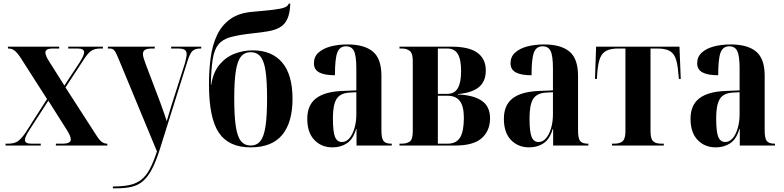

<svg xmlns="http://www.w3.org/2000/svg" viewBox="-20 -789 4250 1041"><path d="M10 0V-10H23Q55 -10 74 -21.5Q93 -33 118 -69L235 -252L91 -477Q73 -504 58.5 -515Q44 -526 25 -526H23V-536H301V-526H270Q244 -526 235 -520Q226 -514 226 -504Q226 -487 249 -452L329 -325L412 -451Q423 -469 429.5 -482.5Q436 -496 436 -506Q436 -526 400 -526H350V-536H538V-526H527Q496 -526 478 -515.5Q460 -505 438 -472L335 -315L500 -59Q518 -30 531.5 -20Q545 -10 560 -10H562V0H283V-10H318Q364 -10 364 -33Q364 -42 358 -56Q352 -70 337 -93L242 -243L140 -85Q115 -47 115 -30Q115 -10 150 -10H201V0Z M592 222Q646 222 683 214Q720 206 746 185.5Q772 165 792 127.5Q812 90 831 32L620 -477Q608 -506 599.5 -516Q591 -526 574 -526H565V-536H819V-526H807Q778 -526 766.5 -519Q755 -512 755 -496Q755 -487 759 -473.5Q763 -460 769 -444L849 -233Q863 -195 870.5 -172.5Q878 -150 884 -132Q891 -154 897.5 -177Q904 -200 911 -222L982 -444Q986 -460 989 -473Q992 -486 992 -495Q992 -512 981 -519Q970 -526 943 -526H908V-536H1071V-526H1067Q1037 -526 1023 -512Q1009 -498 996 -456L846 22Q825 88 803 129.5Q781 171 754.5 193.5Q728 216 693 224Q658 232 611 232H592Z M1339 10Q1220 10 1166.5 -69.5Q1113 -149 1113 -333Q1113 -410 1122.5 -478Q1132 -546 1157 -599Q1182 -652 1228.5 -685.5Q1275 -719 1349 -725Q1419 -731 1461 -736Q1503 -741 1522.5 -748.5Q1542 -756 1545 -769H1554Q1552 -717 1538 -686.5Q1524 -656 1498 -641Q1472 -626 1434.5 -619.5Q1397 -613 1348 -608Q1275 -600 1231 -588Q1187 -576 1164.5 -548.5Q1142 -521 1133.5 -469Q1125 -417 1123 -329H1125Q1136 -398 1170.5 -439Q1205 -480 1252.5 -498Q1300 -516 1350 -516Q1454 -516 1510 -450Q1566 -384 1566 -253Q1566 -125 1510 -57.5Q1454 10 1339 10ZM1339 0Q1372 0 1391.5 -24Q1411 -48 1419.5 -104Q1428 -160 1428 -254Q1428 -348 1420 -403Q1412 -458 1392.5 -482Q1373 -506 1339 -506Q1306 -506 1286.5 -482Q1267 -458 1258.5 -403Q1250 -348 1250 -255Q1250 -160 1258.5 -104Q1267 -48 1286.5 -24Q1306 0 1339 0Z M1783 10Q1723 10 1684.5 -30Q1646 -70 1646 -145Q1646 -220 1694.5 -256.5Q1743 -293 1840 -296L1912 -299V-417Q1912 -486 1899.5 -512Q1887 -538 1856 -538Q1822 -538 1809 -504.5Q1796 -471 1796 -381Q1739 -381 1710.5 -396.5Q1682 -412 1682 -446Q1682 -481 1706.5 -503.5Q1731 -526 1772 -537Q1813 -548 1864 -548Q1955 -548 2001.5 -509.5Q2048 -471 2048 -378V-82Q2048 -39 2059.5 -24.5Q2071 -10 2101 -10H2104V0H1913V-90H1911Q1895 -35 1861.5 -12.5Q1828 10 1783 10ZM1834 -19Q1857 -19 1874.5 -39.5Q1892 -60 1902 -94.5Q1912 -129 1912 -169V-289L1875 -287Q1824 -284 1804.5 -252Q1785 -220 1785 -149Q1785 -74 1796.5 -46.5Q1808 -19 1834 -19Z M2146 0V-10H2158Q2185 -10 2201.5 -21.5Q2218 -33 2218 -77V-459Q2218 -501 2201 -513.5Q2184 -526 2158 -526H2146V-536H2427Q2524 -536 2569 -502.5Q2614 -469 2614 -407Q2614 -348 2577 -317Q2540 -286 2463 -279V-277Q2549 -273 2593 -242Q2637 -211 2637 -148Q2637 -80 2592 -40Q2547 0 2449 0ZM2404 -280Q2444 -280 2462 -310.5Q2480 -341 2480 -403Q2480 -467 2462 -496.5Q2444 -526 2405 -526H2354V-280ZM2407 -10Q2454 -10 2474.5 -43.5Q2495 -77 2495 -150Q2495 -212 2473.5 -241Q2452 -270 2405 -270H2354V-10Z M2849 10Q2789 10 2750.5 -30Q2712 -70 2712 -145Q2712 -220 2760.5 -256.5Q2809 -293 2906 -296L2978 -299V-417Q2978 -486 2965.5 -512Q2953 -538 2922 -538Q2888 -538 2875 -504.5Q2862 -471 2862 -381Q2805 -381 2776.5 -396.5Q2748 -412 2748 -446Q2748 -481 2772.5 -503.5Q2797 -526 2838 -537Q2879 -548 2930 -548Q3021 -548 3067.5 -509.5Q3114 -471 3114 -378V-82Q3114 -39 3125.5 -24.5Q3137 -10 3167 -10H3170V0H2979V-90H2977Q2961 -35 2927.5 -12.5Q2894 10 2849 10ZM2900 -19Q2923 -19 2940.5 -39.5Q2958 -60 2968 -94.5Q2978 -129 2978 -169V-289L2941 -287Q2890 -284 2870.5 -252Q2851 -220 2851 -149Q2851 -74 2862.5 -46.5Q2874 -19 2900 -19Z M3298 0V-10H3309Q3342 -10 3356.5 -24Q3371 -38 3371 -78V-526H3334Q3294 -526 3270 -515Q3246 -504 3234.5 -476.5Q3223 -449 3219 -400L3216 -361H3206L3212 -536H3664L3671 -361H3661L3657 -400Q3653 -449 3641.5 -476.5Q3630 -504 3606.5 -515Q3583 -526 3543 -526H3507V-78Q3507 -38 3520.5 -24Q3534 -10 3565 -10H3579V0Z M3861 10Q3801 10 3762.5 -30Q3724 -70 3724 -145Q3724 -220 3772.5 -256.5Q3821 -293 3918 -296L3990 -299V-417Q3990 -486 3977.5 -512Q3965 -538 3934 -538Q3900 -538 3887 -504.5Q3874 -471 3874 -381Q3817 -381 3788.5 -396.5Q3760 -412 3760 -446Q3760 -481 3784.5 -503.5Q3809 -526 3850 -537Q3891 -548 3942 -548Q4033 -548 4079.5 -509.5Q4126 -471 4126 -378V-82Q4126 -39 4137.5 -24.5Q4149 -10 4179 -10H4182V0H3991V-90H3989Q3973 -35 3939.5 -12.5Q3906 10 3861 10ZM3912 -19Q3935 -19 3952.5 -39.5Q3970 -60 3980 -94.5Q3990 -129 3990 -169V-289L3953 -287Q3902 -284 3882.5 -252Q3863 -220 3863 -149Q3863 -74 3874.5 -46.5Q3886 -19 3912 -19Z"/></svg>

Font: Noto Serif Display Condensed
Style: Bold
Weight: 700
Width: 3
Designer: Monotype Design Team
Foundry: Monotype Imaging Inc.
Version: Version 2.009